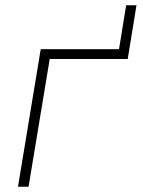

<svg xmlns="http://www.w3.org/2000/svg" viewBox="-20 -706 540 726"><path d="M48 0 134 -520H430L457 -686H496L463 -483H168L88 0Z"/></svg>

Font: Iosevka Extralight Oblique
Style: Regular
Weight: 200
Italic angle: -9°
Monospace: yes
Designer: Belleve Invis
Foundry: Belleve Invis
Version: Version 32.5.0; ttfautohint (v1.8.4)